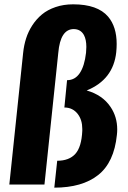

<svg xmlns="http://www.w3.org/2000/svg" viewBox="-20 -841 582 875"><path d="M227.5 14.2 240.7 -108.4Q294.9 -108.4 323.2 -139.6Q351.6 -170.9 355 -244.6Q355 -249 355 -253.4Q355 -294.4 334.5 -321.3Q311.5 -351.1 273.4 -351.1L285.6 -475.6Q321.8 -475.6 343.5 -507.8Q365.2 -540 372.1 -600.6Q373.5 -614.7 373.5 -627Q373.5 -660.2 362.8 -680.7Q348.1 -708 316.4 -708.5Q254.9 -708.5 245.6 -600.1L182.6 0H22.5L85.4 -599.6Q88.9 -634.3 98.9 -665.8Q108.9 -697.3 127.4 -725.8Q146 -754.4 171.4 -775.4Q196.8 -796.4 233.2 -808.8Q269.5 -821.3 313.5 -821.3Q424.8 -821.3 472.7 -765.1Q511.7 -719.2 511.7 -640.6Q511.7 -623 509.8 -603.5Q496.6 -478 375 -428.7Q447.3 -408.2 483.9 -353.5Q514.2 -308.6 514.2 -251Q514.2 -238.8 512.7 -226.1Q500 -100.6 427.2 -43.2Q354.5 14.2 227.5 14.2Z"/></svg>

Font: Oswald
Style: Bold
Weight: 700
Designer: Vernon Adams
Foundry: Vernon Adams
Version: 3.0; ttfautohint (v0.94.23-7a4d-dirty) -l 8 -r 50 -G 200 -x 